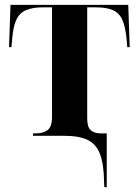

<svg xmlns="http://www.w3.org/2000/svg" viewBox="-20 -556 568 786"><path d="M406 187Q405 116 389.5 75Q374 34 339 17Q304 0 244 0H115V-10H126Q157 -10 175 -23.5Q193 -37 193 -78V-526H157Q113 -526 86.5 -514.5Q60 -503 47 -475.5Q34 -448 30 -398L27 -363H17L23 -536H505L511 -363H501L498 -398Q493 -448 480.5 -475.5Q468 -503 442 -514.5Q416 -526 372 -526H337V-71Q337 -36 351.5 -23Q366 -10 392 -10H417V210H407Z"/></svg>

Font: Noto Serif Display SemiCondensed
Style: Bold
Weight: 700
Width: 4
Designer: Monotype Design Team
Foundry: Monotype Imaging Inc.
Version: Version 2.009